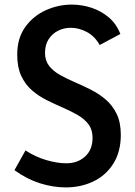

<svg xmlns="http://www.w3.org/2000/svg" viewBox="-20 -802 586 836"><path d="M266 14Q211 14 154 -4Q97 -22 43 -61L91 -147Q134 -119 181.5 -105Q229 -91 269 -91Q318 -91 350.5 -120.5Q383 -150 383 -202Q383 -237 365.5 -260.5Q348 -284 318.5 -301Q289 -318 254.5 -333Q220 -348 184.5 -365.5Q149 -383 119.5 -408.5Q90 -434 72.5 -471.5Q55 -509 55 -564Q55 -636 90 -684.5Q125 -733 179.5 -757.5Q234 -782 292 -782Q337 -782 379 -768Q421 -754 454 -726Q487 -698 504 -654L414 -606Q393 -644 358.5 -662.5Q324 -681 288 -681Q259 -681 233.5 -668.5Q208 -656 192 -631.5Q176 -607 176 -571Q176 -538 194 -515Q212 -492 241.5 -475.5Q271 -459 306 -444Q341 -429 376.5 -411Q412 -393 441 -368Q470 -343 488 -306Q506 -269 506 -215Q506 -141 473.5 -89.5Q441 -38 386.5 -12Q332 14 266 14Z"/></svg>

Font: Yaldevi ExtraLight SemiBold
Style: Regular
Weight: 600
Version: Version 1.100